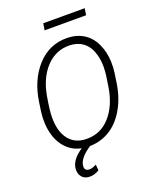

<svg xmlns="http://www.w3.org/2000/svg" viewBox="-189 -973 1038 1282"><g transform="rotate(-20 330.5 -332.5)"><path d="M58.6 0ZM281.7 9.8Q182.1 7.8 123.8 -59.3Q65.4 -126.5 60.5 -238.8Q58.6 -277.8 64 -316.4L73.7 -383.8Q95.7 -532.7 181.2 -627Q268.6 -723.1 397 -720.7Q462.4 -719.2 511.5 -688.7Q560.5 -658.2 587.9 -599.9Q615.2 -541.5 617.7 -471.7Q619.1 -429.7 613.3 -389.6L602.1 -314.5Q585 -213.9 538.8 -138.7Q492.7 -63.5 426.8 -26.1Q360.8 11.2 281.7 9.8ZM554.7 -395Q558.6 -425.8 559.1 -457.5Q559.1 -517.1 540.5 -565.9Q522 -614.7 484.6 -640.9Q447.3 -667 394 -668.5Q296.4 -670.9 227.5 -598.4Q158.7 -525.9 136.7 -402.3Q119.1 -302.2 119.6 -254.4Q119.6 -155.8 162.8 -100.1Q206.1 -44.4 284.7 -42.5Q388.7 -40 456.8 -117.7Q524.9 -195.3 543.9 -322.8ZM304.2 1.5 271 25.4Q208.5 71.8 204.1 118.2Q200.2 153.8 235.4 155.3Q256.3 155.8 286.6 139.6L290 181.2Q258.3 201.7 223.1 201.7Q187.5 201.7 168 179.4Q148.4 157.2 150.4 122.6Q151.9 86.4 180.7 51.8Q209.5 17.1 274.4 -18.6ZM566.9 -819.8H272L279.8 -867.2H574.2Z"/></g></svg>

Font: Roboto Light
Style: Italic
Weight: 300
Italic angle: -12°
Designer: Google
Version: Version 2.134; 2016; ttfautohint (v1.6)